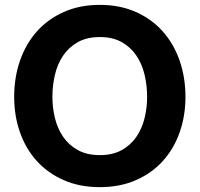

<svg xmlns="http://www.w3.org/2000/svg" viewBox="-20 -751 818 787"><path d="M38.1 -354Q38.1 -433.6 62 -502.4Q85.9 -571.3 131.1 -622.1Q176.3 -672.9 241.5 -701.9Q306.6 -731 389.2 -731Q471.7 -731 536.9 -701.9Q602.1 -672.9 647.2 -622.1Q692.4 -571.3 716.3 -502.4Q740.2 -433.6 740.2 -354Q740.2 -275.9 716.3 -208.3Q692.4 -140.6 647.2 -90.8Q602.1 -41 536.9 -12.5Q471.7 16.1 389.2 16.1Q306.6 16.1 241.5 -12.5Q176.3 -41 131.1 -90.8Q85.9 -140.6 62 -208.3Q38.1 -275.9 38.1 -354ZM194.8 -354Q194.8 -309.6 205.3 -266.6Q215.8 -223.6 239 -189.9Q262.2 -156.2 299.3 -135.7Q336.4 -115.2 389.2 -115.2Q441.9 -115.2 478.8 -135.7Q515.6 -156.2 538.8 -189.9Q562 -223.6 572.5 -266.6Q583 -309.6 583 -354Q583 -400.9 572.5 -445.1Q562 -489.3 538.8 -523.4Q515.6 -557.6 478.8 -578.4Q441.9 -599.1 389.2 -599.1Q336.4 -599.1 299.3 -578.4Q262.2 -557.6 239 -523.4Q215.8 -489.3 205.3 -445.1Q194.8 -400.9 194.8 -354Z"/></svg>

Font: XB Khoramshahr
Style: Bold
Weight: 700
Designer: Behnam
Foundry: Irmug
Version: Version 8.005 2009